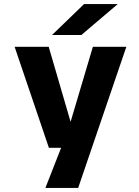

<svg xmlns="http://www.w3.org/2000/svg" viewBox="-20 -732 690 952"><path d="M205 200 283 1H222.5L52.5 -500H221.5L330 -128L440.5 -500H606.5L367.5 200ZM383.5 -558.5H238L397 -712H564Z"/></svg>

Font: Trispace
Style: Bold
Weight: 700
Designer: Tyler Finck
Foundry: Etcetera Type Company
Version: Version 1.210; ttfautohint (v1.8.3)